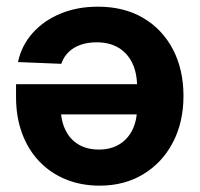

<svg xmlns="http://www.w3.org/2000/svg" viewBox="-20 -554 609 584"><path d="M277.8 -533.7Q357.4 -533.7 415.8 -499.3Q474.1 -464.8 506.1 -403.6Q538.1 -342.3 538.1 -262.2Q538.1 -182.6 505.9 -120.8Q473.6 -59.1 416 -24.2Q358.4 10.7 283.2 10.7Q227.1 10.7 180.4 -8.3Q133.8 -27.3 99.9 -62.7Q65.9 -98.1 47.4 -147.7Q28.8 -197.3 28.8 -258.8V-297.9H484.9V-206.1H98.6L164.6 -228.5Q164.6 -189 178.5 -159.7Q192.4 -130.4 218.5 -114.7Q244.6 -99.1 280.8 -99.1Q316.9 -99.1 343 -115Q369.1 -130.9 383.1 -159.7Q397 -188.5 397 -227.1V-290Q397 -332 382.3 -362.3Q367.7 -392.6 340.3 -408.9Q313 -425.3 273.9 -425.3Q246.6 -425.3 224.6 -417.5Q202.6 -409.7 188 -395Q173.3 -380.4 166.5 -359.9L34.7 -365.2Q45.4 -415.5 79.1 -453.4Q112.8 -491.2 163.8 -512.5Q214.8 -533.7 277.8 -533.7Z"/></svg>

Font: Inter 28pt
Style: Bold
Weight: 700
Designer: Rasmus Andersson
Foundry: rsms
Version: Version 4.001;git-66647c0bb